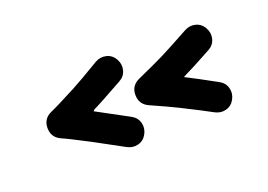

<svg xmlns="http://www.w3.org/2000/svg" viewBox="-44 -313 514 368"><g transform="rotate(-20 213.0 -129.0)"><path d="M316 -131V-130Q336 -120 376 -98Q387 -92 390 -80.5Q393 -69 387 -58Q381 -47 369.5 -44Q358 -41 347 -47Q327 -58 287 -78Q269 -87 233 -103Q216 -111 216 -130Q216 -149 234 -157Q270 -173 288 -182Q308 -192 348 -214Q359 -220 370.5 -217Q382 -214 388 -203Q394 -192 391 -180.5Q388 -169 377 -163Q337 -141 316 -131ZM133 -131 130 -128 132 -127Q145 -120 195 -93Q206 -87 209 -75.5Q212 -64 206 -53Q200 -42 188.5 -39Q177 -36 166 -42Q126 -64 107 -74Q65 -96 53 -101Q36 -109 36 -128Q36 -147 54 -155Q66 -160 108 -182Q127 -192 167 -216Q178 -222 189.5 -219Q201 -216 207 -205Q213 -194 210 -182.5Q207 -171 196 -165Q146 -137 133 -131Z"/></g></svg>

Font: Beon
Style: Medium
Weight: 500
Designer: BSozoo
Foundry: BSozoo
Version: Version 001.000